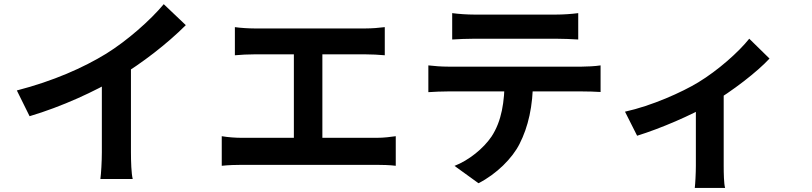

<svg xmlns="http://www.w3.org/2000/svg" viewBox="-20 -831 3970 939"><path d="M62.4 -388.6 124.7 -262.7C282.4 -309.4 444.7 -384.3 557.7 -451.8C675.2 -522.1 797 -616.6 888.7 -708L780.8 -810.6C715.6 -732 601.5 -631.7 499.2 -568.3C387.6 -499.9 241.1 -434.8 62.4 -388.6ZM478.1 -503.5V-86.8C478.1 -42.6 474.5 20.2 470.9 44.3H629.1C622.4 19.4 620.4 -42.6 620.4 -86.8V-537.1Z M1128.7 -698.3V-560.7C1154.3 -563.4 1196.8 -565.2 1223.6 -565.2H1768.2C1797 -565.2 1832.2 -563.4 1861.8 -560.7V-698.3C1833.2 -694.7 1798.4 -691.9 1768.2 -691.9H1223.6C1196.3 -691.9 1154.7 -694.5 1128.7 -698.3ZM1417.2 -82.6H1556.6V-621.5H1417.2ZM1064.5 -164.9V-20.2C1098 -23.8 1133.1 -24.8 1162.8 -24.8H1822.4C1845.5 -24.8 1887.4 -24 1915.5 -20.2V-164.9C1889.7 -161.3 1857.6 -157 1822.4 -157H1162.8C1132.3 -157 1096.2 -159.5 1064.5 -164.9Z M2191.5 -766.8V-637.8C2221.8 -639.8 2264.3 -641.6 2298.7 -641.6C2361.4 -641.6 2641.8 -641.6 2700 -641.6C2734.7 -641.6 2773.5 -639.8 2807.9 -637.8V-766.8C2773.7 -762.3 2733.9 -759.7 2700 -759.7C2641.8 -759.7 2361.4 -759.7 2298.2 -759.7C2264.9 -759.7 2223.5 -762.5 2191.5 -766.8ZM2074.9 -511.2V-380.3C2102.7 -382.3 2141.4 -383.9 2170.9 -383.9C2233.2 -383.9 2766.2 -383.9 2825.7 -383.9C2853.7 -383.9 2891.9 -382.9 2917.2 -381.1V-511.2C2890.5 -506.9 2846.7 -505.1 2825.7 -505.1C2766.2 -505.1 2233.2 -505.1 2170.9 -505.1C2139.9 -505.1 2104.6 -507.7 2074.9 -511.2ZM2586.8 -441.7 2447.9 -441C2447.6 -334 2433.9 -239.2 2383.9 -163.2C2344.2 -104.6 2273.5 -47.4 2202.8 -19.7L2320.1 65.1C2408.9 20 2486 -57.7 2520.9 -127.2C2563.2 -210.4 2586.8 -310.8 2586.8 -441.7Z M3036.6 -284.8 3095.9 -167.2C3209.1 -202 3363.6 -268.5 3453.8 -321.8C3562.4 -385.9 3683.7 -479.9 3743.4 -544.6L3644.3 -641.7C3592.5 -576.6 3492.1 -487.3 3394.9 -428.2C3315.6 -380.1 3167.2 -313.4 3036.6 -284.8ZM3383.2 -349.9V-20.1C3383.2 15.1 3380.4 68.5 3377.9 88.1H3526.2C3520.3 68.5 3519.3 15.1 3519.3 -20.1V-375.8Z"/></svg>

Font: Source Han Sans JP VF
Style: Regular
Weight: 250
Designer: Ryoko NISHIZUKA 西塚涼子 (kana, bopomofo & ideographs); Paul D. Hunt (Latin, Greek & Cyrillic); Sandoll Communications 산돌커뮤니
Foundry: Adobe
Version: Version 2.004;hotconv 1.0.118;makeotfexe 2.5.65603